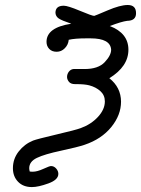

<svg xmlns="http://www.w3.org/2000/svg" viewBox="-20 -529 570 776"><path d="M32.2 150.9Q32.2 112.8 55.7 83Q79.1 53.2 113.8 39.1Q128.9 33.2 208 14.6Q287.1 -3.9 306.2 -11.2Q348.1 -26.4 376 -56.6Q403.8 -86.9 403.8 -119.1Q403.8 -144 386 -160.4Q368.2 -176.8 340.8 -184.1Q321.8 -189 288.1 -189H283.2Q266.1 -189 258.5 -198.5Q251 -208 251 -217.8Q251 -230 258.5 -239.5Q266.1 -249 276.9 -250H296.9H321.8Q377 -250 403.1 -277.6Q429.2 -305.2 429.2 -328.1Q426.3 -374 346.2 -374H328.1Q283.2 -374 257.8 -368.2Q255.9 -348.1 241.9 -334Q228 -319.8 209 -319.8Q189.9 -319.8 179 -331.3Q168 -342.8 168 -359.9Q168 -418 268.1 -433.1Q229 -446.3 217 -454.6Q205.1 -462.9 204.1 -477.1Q204.1 -505.9 237.8 -505.9Q253.9 -505.9 303 -485.4Q352.1 -464.8 360.8 -464.8Q362.8 -464.8 414.3 -486.8Q465.8 -508.8 496.1 -508.8Q530.3 -508.8 529.8 -475.1Q529.8 -445.3 494.1 -444.8Q471.2 -441.9 423.8 -423.8Q499 -395 499 -328.1Q499 -260.3 421.9 -212.9Q468.8 -175.8 469.2 -118.2Q469.2 -64 429.7 -15.4Q390.1 33.2 321.8 56.2Q293 65.9 226.6 80.1Q160.2 94.2 129.2 109.1Q98.1 124 98.1 150.9Q98.1 155.8 100.1 164.1Q104 165 112.8 165Q129.9 165 155 153.6Q180.2 142.1 186 142.1Q198.2 142.1 207 152.1Q215.8 162.1 215.8 173.8Q215.8 197.8 175.3 212.4Q134.8 227.1 108.9 227.1Q73.7 227.1 53 205.6Q32.2 184.1 32.2 150.9Z"/></svg>

Font: CMU Typewriter Text Variable Width
Style: Italic
Weight: 500
Italic angle: -14.04°
Version: Version 0.7.0